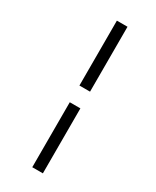

<svg xmlns="http://www.w3.org/2000/svg" viewBox="-240 -933 885 1089"><g transform="rotate(30 202.5 -389.0)"><path d="M180 -869H249.5V-444H180ZM180 -334.5H249.5V91H180Z"/></g></svg>

Font: Merriweather 48pt
Style: Italic
Weight: 400
Italic angle: -7.8°
Version: Version 2.101